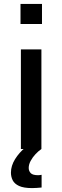

<svg xmlns="http://www.w3.org/2000/svg" viewBox="-20 -763 319 983"><path d="M85 -640V-743H195V-640ZM87 0V-510H192V0ZM145 200Q101 200 77.5 189Q54 178 45 160Q36 142 36 121Q36 86 57 52Q78 18 112 -10L192 0Q177 10 162 26Q147 42 137 60.5Q127 79 127 97Q127 112 137 123Q147 134 175 134Q178 134 182.5 133.5Q187 133 193 132V197Q182 198 169.5 199Q157 200 145 200Z"/></svg>

Font: Saira SemiExpanded Medium
Style: Regular
Weight: 500
Width: 6
Designer: Hector Gatti with collaboration of the Omnibus-Type team
Foundry: Omnibus-Type
Version: Version 1.101